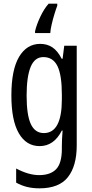

<svg xmlns="http://www.w3.org/2000/svg" viewBox="-20 -786 502 1046"><path d="M199 -547Q237 -547 265.5 -528Q294 -509 316 -466H321L330 -537H398V6Q398 118 350 179Q302 240 195 240Q158 240 127.5 232.5Q97 225 68 209V132Q136 168 193 168Q255 168 286 135.5Q317 103 317 25V9Q317 -8 318 -29.5Q319 -51 321 -75H317Q274 10 196 10Q123 10 82.5 -60Q42 -130 42 -266Q42 -406 84 -476.5Q126 -547 199 -547ZM216 -475Q169 -475 147 -421.5Q125 -368 125 -265Q125 -159 148 -110Q171 -61 219 -61Q317 -61 317 -245V-270Q317 -377 293 -426Q269 -475 216 -475ZM292 -755Q285 -737 276.5 -709Q268 -681 261.5 -653Q255 -625 254 -606H171V-616Q179 -651 199.5 -694.5Q220 -738 245 -766H292Z"/></svg>

Font: Noto Sans Myanmar ExtraCondensed
Style: Regular
Weight: 400
Width: 2
Designer: Monotype Design Team
Foundry: Monotype Imaging Inc.
Version: Version 2.107; ttfautohint (v1.8.4.7-5d5b)